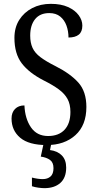

<svg xmlns="http://www.w3.org/2000/svg" viewBox="-20 -744 508 998"><path d="M223 10Q130 10 85 -28Q40 -66 40 -128Q40 -159 58 -177.5Q76 -196 107 -196Q110 -127 141 -82Q172 -37 230 -37Q285 -37 315.5 -69.5Q346 -102 346 -162Q346 -202 331 -229.5Q316 -257 285.5 -279.5Q255 -302 207 -326Q131 -365 93 -415Q55 -465 55 -547Q55 -601 80 -640.5Q105 -680 147.5 -702Q190 -724 244 -724Q297 -724 333.5 -707.5Q370 -691 389 -665Q408 -639 408 -611Q408 -579 389.5 -564Q371 -549 336 -549Q336 -582 325.5 -611Q315 -640 293 -658Q271 -676 236 -676Q188 -676 162.5 -644.5Q137 -613 137 -559Q137 -522 149 -495.5Q161 -469 190 -447Q219 -425 269 -400Q346 -361 387.5 -314.5Q429 -268 429 -188Q429 -93 372 -41.5Q315 10 223 10ZM211 234Q198 234 179.5 231.5Q161 229 146 224V179Q178 187 202 187Q227 187 242.5 173.5Q258 160 258 130Q258 100 239.5 87Q221 74 192 70L209 -9H249L240 36Q279 41 301.5 64Q324 87 324 127Q324 180 293.5 207Q263 234 211 234Z"/></svg>

Font: Noto Serif Myanmar Cond
Style: Regular
Weight: 400
Width: 3
Designer: Ben Mitchell and the Monotype Design Team
Foundry: Monotype Imaging Inc.
Version: Version 2.106; ttfautohint (v1.8.4.7-5d5b)